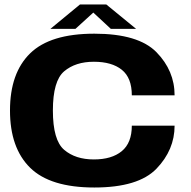

<svg xmlns="http://www.w3.org/2000/svg" viewBox="-20 -831 850 855"><path d="M400 4Q203.5 4 114 -84.2Q24.5 -172.5 24.5 -339Q24.5 -505.5 114 -593.2Q203.5 -681 400 -681Q596 -681 676.8 -598.5Q757.5 -516 757.5 -406.5H567Q567 -484.5 522.5 -520.2Q478 -556 398 -556Q316 -556 265.8 -513.5Q215.5 -471 215.5 -339Q215.5 -206.5 265.8 -163.8Q316 -121 398 -121Q477.5 -121 522.2 -157.8Q567 -194.5 567 -271.5H757.5Q757.5 -163.5 676.8 -79.8Q596 4 400 4ZM204.5 -702.5 336 -811H453.5L586 -702.5H473.5L395.5 -775L316 -702.5Z"/></svg>

Font: Anybody ExtraExpanded Regular
Style: Bold
Weight: 700
Width: 8
Designer: Tyler Finck
Foundry: Etcetera Type Company
Version: Version 1.010; ttfautohint (v1.8.3) -l 8 -r 50 -G 200 -x 14 